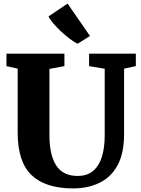

<svg xmlns="http://www.w3.org/2000/svg" viewBox="-20 -1042 784 1070"><path d="M387 8Q234 8 156.2 -65.8Q78.5 -139.5 78.5 -302.5V-659.5L16 -673.5V-743H339V-673.5L255.5 -658V-288.5Q255.5 -178.5 293.2 -120Q331 -61.5 412 -61.5Q466.5 -61.5 499.8 -90.2Q533 -119 548.2 -169.5Q563.5 -220 563.5 -286V-659L476.5 -673.5V-743H737V-673.5L671.5 -659.5V-295.5Q671.5 -187 634.8 -120.2Q598 -53.5 533.8 -22.8Q469.5 8 387 8ZM411.5 -798.5Q391.5 -808.5 367.2 -827Q343 -845.5 319.2 -867.8Q295.5 -890 277 -911.8Q258.5 -933.5 250.5 -950.5L356.5 -1022L481.5 -841.5L413 -798.5Z"/></svg>

Font: Merriweather Black
Style: Regular
Weight: 900
Designer: Eben Sorkin
Foundry: Eben Sorkin
Version: Version 2.200;gftools[0.9.31]